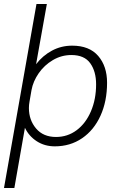

<svg xmlns="http://www.w3.org/2000/svg" viewBox="-20 -724 606 963"><path d="M163 -704H215L161 -402Q194 -445 240.5 -470Q287 -495 342 -495Q428 -495 472.5 -443.5Q517 -392 517 -309Q517 -216 484 -143.5Q451 -71 391.5 -30.5Q332 10 255 10Q204 10 164.5 -15.5Q125 -41 105 -83L52 219H0ZM462 -301Q462 -366 432.5 -407Q403 -448 338 -448Q288 -448 245 -422.5Q202 -397 174 -356.5Q146 -316 138 -272L128 -214Q125 -198 125 -182Q125 -122 161 -79.5Q197 -37 261 -37Q319 -37 364.5 -71Q410 -105 436 -165.5Q462 -226 462 -301Z"/></svg>

Font: Niramit ExtraLight
Style: Italic
Weight: 200
Italic angle: -10°
Designer: Katatrad Aksorn Co.,Ltd.
Foundry: Cadson Demak Co.,Ltd.
Version: Version 1.000; ttfautohint (v1.6)